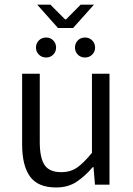

<svg xmlns="http://www.w3.org/2000/svg" viewBox="-20 -807 582 839"><path d="M225.1 12.2Q146 12.2 111.3 -35.4Q76.7 -83 76.7 -175.8V-484.9H153.8V-186.5Q153.8 -117.2 174.8 -85.9Q195.8 -54.7 247.6 -54.7Q288.1 -54.7 317.1 -75Q346.2 -95.2 381.8 -139.2V-484.9H458.5V0H395L388.7 -76.7H385.3Q351.6 -37.1 314.5 -12.5Q277.3 12.2 225.1 12.2ZM233.4 -684.6 142.6 -786.6H200.2L264.6 -722.2H268.6L332.5 -786.6H390.6L299.3 -684.6ZM181.6 -555.7Q162.6 -555.7 149.9 -568.4Q137.2 -581.1 137.2 -599.1Q137.2 -617.7 149.9 -630.4Q162.6 -643.1 181.6 -643.1Q200.2 -643.1 212.6 -630.4Q225.1 -617.7 225.1 -599.1Q225.1 -581.1 212.6 -568.4Q200.2 -555.7 181.6 -555.7ZM351.6 -555.7Q332.5 -555.7 320.1 -568.4Q307.6 -581.1 307.6 -599.1Q307.6 -617.7 320.1 -630.4Q332.5 -643.1 351.6 -643.1Q370.1 -643.1 382.8 -630.4Q395.5 -617.7 395.5 -599.1Q395.5 -581.1 382.8 -568.4Q370.1 -555.7 351.6 -555.7Z"/></svg>

Font: Varta Light
Style: Regular
Weight: 400
Version: Version 1.004